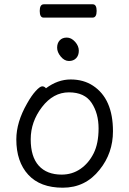

<svg xmlns="http://www.w3.org/2000/svg" viewBox="-20 -856 602 894"><path d="M347 -620Q347 -598 334.5 -585Q322 -572 301 -572Q280 -572 263 -592.5Q246 -613 246 -634Q246 -655 258 -668Q270 -681 291 -681Q312 -681 329.5 -661.5Q347 -642 347 -620ZM411 -774H183Q165 -774 165 -805Q165 -836 184 -836H412Q430 -836 430 -805Q430 -774 411 -774ZM194 -445Q249 -486 309 -486Q369 -486 413 -457Q506 -396 506 -245Q506 -143 444 -66Q378 18 272.5 18Q167 18 111.5 -42.5Q56 -103 56 -207Q56 -287 106 -374Q126 -410 146 -432Q166 -454 176.5 -454Q187 -454 194 -445ZM267 -43Q316 -43 354.5 -69.5Q393 -96 416 -142Q439 -188 439 -258Q439 -328 406.5 -377Q374 -426 301 -426Q228 -426 175.5 -357.5Q123 -289 123 -207.5Q123 -126 160.5 -84.5Q198 -43 267 -43Z"/></svg>

Font: ToneOZ-Pinyin-WenKai-Regular
Style: Regular
Weight: 400
Designer: Fontworks Inc.
Foundry: ToneOZ
Version: Version 0.240331